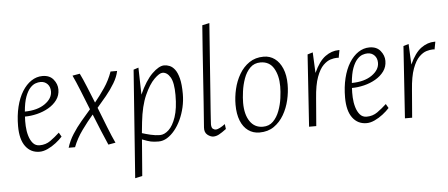

<svg xmlns="http://www.w3.org/2000/svg" viewBox="-57 -834 2791 1195"><g transform="rotate(-5 1338.5 -236.0)"><path d="M164 9Q109 9 76.5 -34.5Q44 -78 44 -161Q44 -227 57.5 -282Q71 -337 95.5 -376.5Q120 -416 152.5 -437.5Q185 -459 222 -459Q267 -459 290.5 -430Q314 -401 314 -367Q314 -330 293.5 -302Q273 -274 240 -255Q207 -236 168 -226.5Q129 -217 92 -217Q90 -190 91.5 -158Q93 -126 101.5 -97Q110 -68 126 -49.5Q142 -31 168 -31Q206 -31 235.5 -52Q265 -73 293 -99L308 -73Q291 -54 266.5 -35Q242 -16 215 -3.5Q188 9 164 9ZM94 -248Q173 -249 220 -282Q267 -315 267 -359Q267 -388 250 -405.5Q233 -423 207 -423Q192 -423 175 -417Q158 -411 141.5 -393Q125 -375 112 -340.5Q99 -306 94 -248Z M594 2Q577 -36 556 -87Q535 -138 513 -193Q479 -154 442.5 -103.5Q406 -53 386 0H346Q359 -43 384.5 -83Q410 -123 441 -159.5Q472 -196 499 -227Q474 -290 450.5 -348.5Q427 -407 409 -445L455 -453Q472 -419 492 -369.5Q512 -320 534 -266Q566 -305 597 -350.5Q628 -396 647 -450H688Q681 -414 658 -375.5Q635 -337 605 -300.5Q575 -264 547 -232Q572 -168 596 -107Q620 -46 639 -6Z M742 225 791 -449 822 -459 826 -290Q864 -375 907 -417Q950 -459 983 -459Q999 -459 1016.5 -452Q1034 -445 1049 -425.5Q1064 -406 1073.5 -369Q1083 -332 1083 -272Q1083 -229 1073.5 -188Q1064 -147 1047.5 -111.5Q1031 -76 1008.5 -48.5Q986 -21 960.5 -5.5Q935 10 907 10Q879 10 859.5 6Q840 2 805 -12L787 215ZM919 -29Q947 -29 974 -54Q1001 -79 1019 -132Q1037 -185 1037 -269Q1037 -347 1017 -380.5Q997 -414 968 -414Q949 -414 916.5 -382Q884 -350 855 -285Q826 -220 815 -119L808 -51Q829 -44 860.5 -36.5Q892 -29 919 -29Z M1250 9Q1232 9 1213 -6Q1194 -21 1196 -52Q1202 -129 1207.5 -209Q1213 -289 1218.5 -369.5Q1224 -450 1229.5 -530Q1235 -610 1241 -687L1286 -697Q1275 -548 1267.5 -443.5Q1260 -339 1255 -270.5Q1250 -202 1247 -162Q1244 -122 1243 -102.5Q1242 -83 1241.5 -77Q1241 -71 1241 -69Q1241 -47 1250 -40Q1259 -33 1269 -33Q1278 -33 1294 -41Q1310 -49 1327 -62L1331 -31Q1303 -10 1285 -0.5Q1267 9 1250 9Z M1538 9Q1498 9 1467.5 -13Q1437 -35 1420.5 -76.5Q1404 -118 1404 -176Q1404 -224 1415.5 -273.5Q1427 -323 1451.5 -365Q1476 -407 1514 -433Q1552 -459 1604 -459Q1643 -459 1673 -437Q1703 -415 1720.5 -373.5Q1738 -332 1738 -274Q1738 -226 1726.5 -176.5Q1715 -127 1690.5 -85Q1666 -43 1628.5 -17Q1591 9 1538 9ZM1562 -25Q1601 -25 1626 -50Q1651 -75 1665.5 -113.5Q1680 -152 1685.5 -193Q1691 -234 1691 -266Q1691 -334 1664 -379.5Q1637 -425 1581 -425Q1542 -425 1516.5 -399.5Q1491 -374 1477 -335Q1463 -296 1457.5 -255Q1452 -214 1452 -184Q1452 -111 1481 -68Q1510 -25 1562 -25Z M1848 0 1878 -449 1911 -459 1917 -330Q1949 -401 1989 -430Q2029 -459 2073 -459Q2075 -459 2076 -459Q2077 -459 2078 -459L2069 -411Q2066 -412 2063 -412Q2060 -412 2056 -412Q2041 -412 2018.5 -405.5Q1996 -399 1972.5 -376Q1949 -353 1931 -304.5Q1913 -256 1907 -172L1893 0Z M2207 9Q2152 9 2119.5 -34.5Q2087 -78 2087 -161Q2087 -227 2100.5 -282Q2114 -337 2138.5 -376.5Q2163 -416 2195.5 -437.5Q2228 -459 2265 -459Q2310 -459 2333.5 -430Q2357 -401 2357 -367Q2357 -330 2336.5 -302Q2316 -274 2283 -255Q2250 -236 2211 -226.5Q2172 -217 2135 -217Q2133 -190 2134.5 -158Q2136 -126 2144.5 -97Q2153 -68 2169 -49.5Q2185 -31 2211 -31Q2249 -31 2278.5 -52Q2308 -73 2336 -99L2351 -73Q2334 -54 2309.5 -35Q2285 -16 2258 -3.5Q2231 9 2207 9ZM2137 -248Q2216 -249 2263 -282Q2310 -315 2310 -359Q2310 -388 2293 -405.5Q2276 -423 2250 -423Q2235 -423 2218 -417Q2201 -411 2184.5 -393Q2168 -375 2155 -340.5Q2142 -306 2137 -248Z M2447 0 2477 -449 2510 -459 2516 -330Q2548 -401 2588 -430Q2628 -459 2672 -459Q2674 -459 2675 -459Q2676 -459 2677 -459L2668 -411Q2665 -412 2662 -412Q2659 -412 2655 -412Q2640 -412 2617.5 -405.5Q2595 -399 2571.5 -376Q2548 -353 2530 -304.5Q2512 -256 2506 -172L2492 0Z"/></g></svg>

Font: Ancizar Sans Thin
Style: Italic
Weight: 100
Italic angle: -4°
Designer: Cesar Puertas, Viviana Monsalve, Julian Moncada, Julian Prieto, Jose Castro, Mariel Hernandez, Felipe Aragon, Sara Alarc
Version: Version 8.100